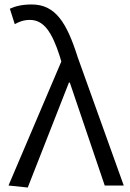

<svg xmlns="http://www.w3.org/2000/svg" viewBox="-20 -829 582 858"><path d="M104 9 288 -460H292L448 0H533L327 -574C278 -729 227 -809 122 -809C77 -809 48 -801 24 -790L46 -721C64 -731 84 -740 114 -740C177 -740 213 -683 247 -578L254 -554L18 0Z"/></svg>

Font: Source Han Sans JP Normal
Style: Regular
Weight: 350
Designer: Ryoko NISHIZUKA 西塚涼子 (kana, bopomofo & ideographs); Paul D. Hunt (Latin, Greek & Cyrillic); Sandoll Communications 산돌커뮤니
Foundry: Adobe
Version: Version 2.002;hotconv 1.0.116;makeotfexe 2.5.65601